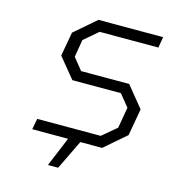

<svg xmlns="http://www.w3.org/2000/svg" viewBox="-100 -605 734 818"><g transform="rotate(15 267.0 -196.5)"><path d="M186 130 240 0H82L91 -48H371L434 -101L450 -193L407 -246H193L120 -335L139 -441L234 -523H519L511 -475H252L190 -422L177 -345L219 -293H431L506 -201L485 -82L390 0H294L231 130Z"/></g></svg>

Font: Tomorrow Light
Style: Italic
Weight: 300
Italic angle: -10°
Designer: Tony de Marco, Monica Rizzolli
Foundry: Just in Type
Version: Version 2.002